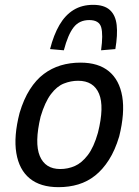

<svg xmlns="http://www.w3.org/2000/svg" viewBox="-20 -765 573 794"><path d="M222 9Q147 9 103 -27Q59 -63 47.5 -132Q36 -201 61 -298Q78 -355 103.5 -395Q129 -435 161 -459Q193 -483 231 -494.5Q269 -506 313 -506Q387 -506 430.5 -470Q474 -434 485.5 -366Q497 -298 473 -201Q456 -144 430.5 -104Q405 -64 373.5 -39Q342 -14 304 -2.5Q266 9 222 9ZM229 -66Q261 -66 289.5 -78.5Q318 -91 343 -123.5Q368 -156 385 -216Q412 -324 389.5 -377.5Q367 -431 303 -431Q273 -431 244 -419.5Q215 -408 190.5 -375.5Q166 -343 148 -283Q122 -174 144.5 -120Q167 -66 229 -66ZM244 -557 187 -562Q202 -621 226 -662Q250 -703 284.5 -724Q319 -745 365 -745Q411 -745 434.5 -723.5Q458 -702 462.5 -661.5Q467 -621 457 -562L398 -557Q407 -622 398.5 -652Q390 -682 349 -682Q308 -682 284.5 -652Q261 -622 244 -557Z"/></svg>

Font: Nunito Sans 7pt Condensed Medium
Style: Italic
Weight: 500
Width: 3
Italic angle: -9°
Designer: Vernon Adams
Foundry: Vernon Adams
Version: Version 3.101;gftools[0.9.27]